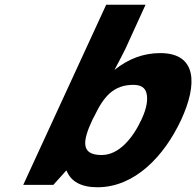

<svg xmlns="http://www.w3.org/2000/svg" viewBox="-20 -780 828 810"><path d="M656 -556C587 -556 523 -533 463 -485C484 -524 500 -556 510 -576L594 -760H428L78 0H205L259 -60H261C279 -14 323 10 391 10C548 10 672 -120 744 -274C814 -425 811 -556 656 -556ZM370 -275 378 -290C419 -376 461 -422 543 -422C573 -422 592 -411 598 -387C604 -363 601 -327 577 -276C539 -194 480 -126 409 -126C322 -126 326 -181 370 -275Z"/></svg>

Font: Passageway
Style: BdSuIt
Weight: 700
Foundry: Ascender Corporation
Version: Version 1.11